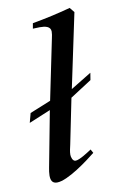

<svg xmlns="http://www.w3.org/2000/svg" viewBox="-84 -758 508 820"><g transform="rotate(-10 170.5 -348.5)"><path d="M25 -257 119 -296 73 -54C71 -43 69 -32 69 -21C69 -2 74 14 96 14C143 14 235 -56 270 -84L261 -100C246 -90 207 -64 190 -64C177 -64 172 -83 172 -93C172 -107 176 -121 179 -135L219 -332L312 -392L317 -423L227 -368L295 -690L278 -711C223 -696 168 -684 112 -674L108 -651C115 -651 126 -652 138 -652C161 -652 185 -648 185 -625C185 -616 183 -606 181 -597L127 -335L36 -298Z"/></g></svg>

Font: KpRoman
Style: SemiboldItalic
Weight: 600
Italic angle: -11°
Version: Version 0.66